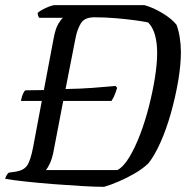

<svg xmlns="http://www.w3.org/2000/svg" viewBox="-29 -724 736 744"><path d="M52 -333Q56 -352 60.5 -361.5Q65 -371 69 -374L139 -375H141L179 -576Q186 -614 197.5 -632.5Q209 -651 215 -655H123Q117 -663 117 -674Q123 -680 136 -687Q149 -694 162.5 -699Q176 -704 182 -704H531Q564 -695 600.5 -673Q637 -651 655 -628Q663 -607 667.5 -579Q672 -551 672 -522Q672 -472 661.5 -410.5Q651 -349 633.5 -286.5Q616 -224 593 -172.5Q570 -121 546 -91Q524 -70 493 -52Q462 -34 430.5 -20.5Q399 -7 374 0Q341 0 288.5 -3Q236 -6 178.5 -10.5Q121 -15 70.5 -20.5Q20 -26 -9 -31Q-4 -48 5 -55L33 -59Q63 -64 76 -82.5Q89 -101 99 -152L133 -333H130ZM149 -65H426Q450 -78 472.5 -115.5Q495 -153 514.5 -204.5Q534 -256 548.5 -313Q563 -370 571.5 -424Q580 -478 580 -519Q580 -558 571.5 -588.5Q563 -619 545 -637Q527 -641 493.5 -645.5Q460 -650 419 -653.5Q378 -657 337 -657Q298 -657 284 -633Q270 -609 264 -578L225 -379Q283 -380 330 -383.5Q377 -387 418 -391L425 -384Q419 -364 413.5 -352Q408 -340 403 -333H216L177 -130Q171 -104 163 -88Q155 -72 149 -65Z"/></svg>

Font: Texturina Light
Style: Italic
Weight: 300
Italic angle: -11°
Designer: Guillermo Torres Carreño
Foundry: Omnibus-Type
Version: Version 1.002; ttfautohint (v1.8.3)